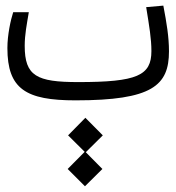

<svg xmlns="http://www.w3.org/2000/svg" viewBox="-20 -355 626 683"><path d="M248.5 2C521.5 2 581.1 -50.8 581.1 -172.4C581.1 -223.6 572.8 -273.4 561 -335L500 -329.6C511.2 -260.3 518.6 -216.8 518.6 -173.3C518.6 -86.4 468.3 -63 258.3 -63C110.4 -63 67.9 -84.5 67.9 -191.9C67.9 -231.9 75.2 -267.6 82.5 -311.5H26.9C18.1 -284.2 6.3 -231.4 6.3 -184.1C6.3 -38.1 72.3 2 248.5 2ZM282.2 307.6 344.2 246.1 285.2 186.5 345.7 126.5 283.7 64 222.2 126.5 281.2 185.1 220.7 246.1Z"/></svg>

Font: Cascadia Code Light
Style: Regular
Weight: 300
Monospace: yes
Designer: Aaron Bell
Foundry: Saja Typeworks
Version: Version 2404.023